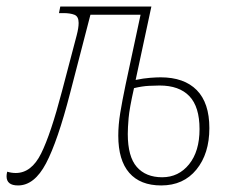

<svg xmlns="http://www.w3.org/2000/svg" viewBox="-60 -556 710 586"><path d="M-5 10Q-40 10 -40 -18Q-40 -24 -38 -32Q-25 -28 -12 -28Q36 -28 65.5 -87.5Q95 -147 129 -277L174 -448Q180 -471 180 -486Q180 -506 167 -511Q154 -516 134 -516H120L124 -536H402L354 -312Q378 -317 398 -318.5Q418 -320 430 -320Q502 -320 540.5 -281Q579 -242 579 -165Q579 -87 539.5 -38.5Q500 10 432 10Q368 10 334.5 -28.5Q301 -67 301 -142Q301 -175 307 -211.5Q313 -248 323 -296L369 -511H216L154 -272Q116 -125 80.5 -57.5Q45 10 -5 10ZM435 -15Q485 -15 517 -54.5Q549 -94 549 -162Q549 -230 518 -262.5Q487 -295 427 -295Q415 -295 394.5 -294Q374 -293 349 -287Q335 -225 332.5 -195.5Q330 -166 330 -147Q330 -78 357.5 -46.5Q385 -15 435 -15Z"/></svg>

Font: Noto Serif ExtraCondensed Thin
Style: Italic
Weight: 100
Width: 2
Italic angle: -12°
Designer: Monotype Design Team
Foundry: Monotype Imaging Inc.
Version: Version 2.013